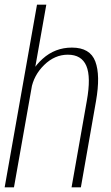

<svg xmlns="http://www.w3.org/2000/svg" viewBox="-33 -805 477 825"><path d="M-13 0H27L166 -785H126ZM274.5 0H314.5L379.5 -370.5Q399 -481.5 376.5 -541Q354 -600.5 276 -600.5Q203.5 -600.5 150 -552.2Q96.5 -504 86 -444L101 -421Q111.5 -481.5 156.8 -525.8Q202 -570 258.5 -570Q317.5 -570 338 -522Q358.5 -474 340 -371.5Z"/></svg>

Font: Anybody SemiCondensed ExtraLight
Style: Italic
Weight: 250
Width: 4
Italic angle: -10°
Version: Version 1.113;gftools[0.9.25]